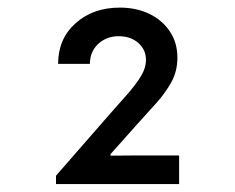

<svg xmlns="http://www.w3.org/2000/svg" viewBox="-20 -916 602 492"><path d="M123.5 -444.3V-465.8L257.8 -619.6Q282.7 -647.9 304.4 -672.4Q326.2 -696.8 340.1 -719Q354 -741.2 354 -762.7Q354 -788.6 334.5 -805.9Q314.9 -823.2 284.2 -823.2Q252.9 -823.2 231.7 -803.5Q210.4 -783.7 210.4 -752.4H128.9Q128.9 -816.4 173.6 -856.4Q218.3 -896.5 287.1 -896.5Q329.6 -896.5 362.8 -880.4Q396 -864.3 415.3 -835.4Q434.6 -806.6 434.6 -768.1Q434.6 -733.9 419.4 -706.1Q404.3 -678.2 380.1 -651.4Q356 -624.5 327.6 -593.3L263.2 -521V-517.1L323.7 -517.6H439V-444.3Z"/></svg>

Font: Reddit Mono Medium
Style: Regular
Weight: 500
Monospace: yes
Designer: Stephen Hutchings
Foundry: Reddit
Version: Version 1.014